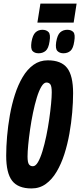

<svg xmlns="http://www.w3.org/2000/svg" viewBox="-20 -1049 451 1079"><path d="M157 10Q81.6 10 48.2 -33.1Q14.8 -76.2 14.8 -174.4Q14.8 -224.6 19.8 -283Q24.8 -341.4 35.5 -401.8Q46.2 -462.2 63.9 -517.3Q81.6 -572.4 107.4 -616Q133.2 -659.6 168.4 -684.8Q203.6 -710 248.6 -710Q324 -710 357.4 -666.9Q390.8 -623.8 390.8 -525.6Q390.8 -475.4 385.8 -417Q380.8 -358.6 370.1 -298.2Q359.4 -237.8 341.7 -182.7Q324 -127.6 298.2 -84Q272.4 -40.4 237.5 -15.2Q202.6 10 157 10ZM164.8 -114.8Q180 -114.8 193.5 -138Q207 -161.2 218.8 -200Q230.6 -238.8 240.2 -285.1Q249.8 -331.4 256.5 -378.3Q263.2 -425.2 267 -465.1Q270.8 -505 270.8 -530Q270.8 -563.2 263.4 -574.2Q256 -585.2 240.8 -585.2Q226.2 -585.2 212.4 -562Q198.6 -538.8 186.8 -500Q175 -461.2 165.4 -414.9Q155.8 -368.6 149.1 -321.7Q142.4 -274.8 138.6 -234.9Q134.8 -195 134.8 -170Q134.8 -136.8 142.4 -125.8Q150 -114.8 164.8 -114.8ZM336.1 -749.6Q315.3 -749.6 302.7 -762.4Q290.1 -775.2 295.7 -812.8Q302.3 -853.2 318.6 -867.4Q334.9 -881.6 357.9 -881.6Q380.7 -881.6 392.3 -868.6Q403.9 -855.6 397.3 -816.4Q391.7 -777 375.9 -763.3Q360.1 -749.6 336.1 -749.6ZM196.9 -749.6Q174.5 -749.6 162.9 -762.4Q151.3 -775.2 156.9 -812.8Q163.5 -852 179.3 -866.8Q195.1 -881.6 218.1 -881.6Q240.5 -881.6 252.8 -868.6Q265.1 -855.6 258.5 -816.4Q252.9 -777 236.6 -763.3Q220.3 -749.6 196.9 -749.6ZM190.1 -921.9 207.1 -1028.7H410.5L393.9 -921.9Z"/></svg>

Font: Georama ExtraCondensed Thin
Style: Italic
Weight: 100
Width: 2
Italic angle: -9°
Designer: Jean-Baptiste Levee
Foundry: Production Type
Version: Version 1.001